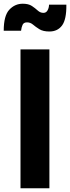

<svg xmlns="http://www.w3.org/2000/svg" viewBox="-44 -1010 376 1030"><path d="M66 0H221V-745H66ZM221 -841Q265 -841 289 -873.5Q313 -906 312 -985H219Q219 -969 211.5 -955Q204 -941 189 -941Q172 -941 158.5 -953.5Q145 -966 127 -978Q109 -990 78 -990Q36 -990 6 -958Q-24 -926 -24 -845H69Q71 -863 77 -876.5Q83 -890 101 -890Q119 -890 133 -878Q147 -866 167 -853.5Q187 -841 221 -841Z"/></svg>

Font: Plus Jakarta Sans ExtraBold
Style: Regular
Weight: 800
Designer: Gumpita Rahayu
Foundry: Tokotype
Version: Version 2.004; ttfautohint (v1.8.3)